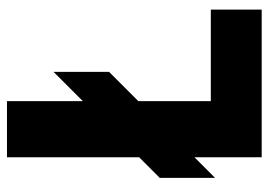

<svg xmlns="http://www.w3.org/2000/svg" viewBox="-130 -641 771 551"><g transform="rotate(-90 255.5 -365.5)"><path d="M79.6 -192.9 20.5 -133.8V-292.5L79.6 -351.6V-731H240.7V-513.2L324.7 -597.2V-438L240.7 -354V-146H503.4V0H79.6Z"/></g></svg>

Font: Glacial Indifference
Style: Bold
Weight: 700
Designer: Alfredo Marco Pradil
Foundry: Alfredo Marco Pradil
Version: Version 1.312